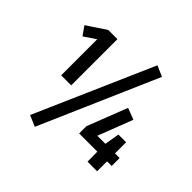

<svg xmlns="http://www.w3.org/2000/svg" viewBox="-203 -952 1231 1231"><g transform="rotate(45 413.0 -336.5)"><path d="M552 -754 200 49 275 81 625 -722ZM252 -272V-691H169L39 -605L81 -545L161 -599V-272ZM801 -162H759V-263H689L672 -162H599L690 -398L612 -428L506 -156V-90H671L672 0H759V-90H801Z"/></g></svg>

Font: Fira Sans Condensed Medium
Style: Regular
Weight: 500
Width: 3
Designer: Carrois Corporate & Edenspiekermann AG
Foundry: Carrois Corporate GbR & Edenspiekermann AG
Version: Version 4.202;PS 004.202;hotconv 1.0.88;makeotf.lib2.5.64775